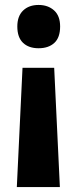

<svg xmlns="http://www.w3.org/2000/svg" viewBox="-20 -577 311 776"><path d="M223 -470Q223 -425 199.5 -403.5Q176 -382 136 -382Q96 -382 73 -404Q50 -426 50 -470Q50 -512 73.5 -534.5Q97 -557 136 -557Q174 -557 198.5 -535Q223 -513 223 -470ZM71 -303H199L222 179H48Z"/></svg>

Font: Noto Sans Armenian Condensed ExtraBold
Style: Regular
Weight: 800
Width: 3
Designer: Monotype Design Team
Foundry: Monotype Imaging Inc.
Version: Version 2.008; ttfautohint (v1.8.4.7-5d5b)